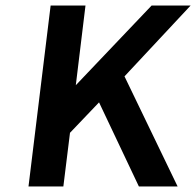

<svg xmlns="http://www.w3.org/2000/svg" viewBox="-20 -674 709 694"><path d="M163 -654 83 0H209L233 -194L338 -304L482 0H622L430 -398L669 -654H528L254 -366L289 -654Z"/></svg>

Font: Falling Sky
Style: MedObl
Weight: 500
Designer: Paul D. Hunt
Foundry: Adobe Systems Incorporated
Version: Version 1.02